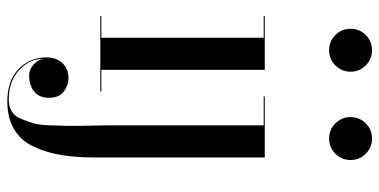

<svg xmlns="http://www.w3.org/2000/svg" viewBox="-282 -518 1060 537"><g transform="rotate(90 248.5 -250.0)"><path d="M78.5 -657.5Q61 -675 61 -700Q61 -725 78.5 -742.5Q96 -760 121 -760Q146 -760 163.5 -742.5Q181 -725 181 -700Q181 -675 163.5 -657.5Q146 -640 121 -640Q96 -640 78.5 -657.5ZM325.5 -657.5Q308 -675 308 -700Q308 -725 325.5 -742.5Q343 -760 368 -760Q393 -760 410.5 -742.5Q428 -725 428 -700Q428 -675 410.5 -657.5Q393 -640 368 -640Q343 -640 325.5 -657.5ZM25 -3H86V-457H25V-460H176V-3H236V0H25ZM421 -460V12Q421 66 414.5 107Q408 148 391.5 184.5Q375 221 343 240.5Q311 260 264 260Q206 260 173.5 228.5Q141 197 141 151Q141 122 157.5 105.5Q174 89 198 89Q220 89 237 102.5Q254 116 254 143Q254 171 236.5 185Q219 199 191 199Q175 199 161.5 187Q148 175 145 160Q145 198 176.5 227Q208 256 259 256Q278 256 291.5 248Q305 240 312.5 222.5Q320 205 325 188Q330 171 331 141Q332 111 332.5 91Q333 71 332 34.5Q331 -2 331 -20V-457H250V-460Z"/></g></svg>

Font: Bodoni* 72
Style: Regular
Weight: 400
Version: Version 1.003